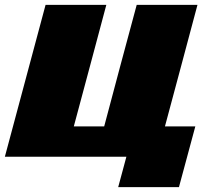

<svg xmlns="http://www.w3.org/2000/svg" viewBox="-20 -645 915 790"><path d="M466.3 125H716.3Q727.5 83.5 750 0Q772.5 -83.5 783.7 -125H658.7Q681.2 -208.5 725.8 -375.2Q770.5 -542 792.5 -625H542.5Q520 -542 475.3 -375.2Q430.7 -208.5 408.7 -125H283.7Q306.2 -208.5 350.8 -375.2Q395.5 -542 417.5 -625H167.5Q139.6 -520.5 83.7 -312.3Q27.8 -104 0 0H500Q494.1 21 483.2 62.5Q472.2 104 466.3 125Z"/></svg>

Font: Faithful 32x
Style: BoldOblique
Weight: 400
Foundry: Faithful Resource Pack
Version: Version 1.0; January 27, 2023